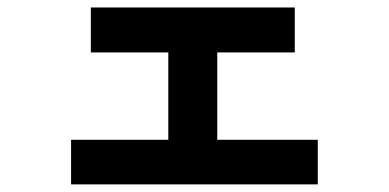

<svg xmlns="http://www.w3.org/2000/svg" viewBox="-20 -561 1040 513"><path d="M169.9 -68.4V-187.5H429.7V-420.9H222.7V-541H767.6V-420.9H560.5V-187.5H829.1V-68.4Z"/></svg>

Font: Gothic A1 ExtraBold
Style: Regular
Weight: 800
Designer: HanYang I&C Co.,Ltd.
Foundry: HanYang I&C Co.,Ltd.
Version: Version 2.50